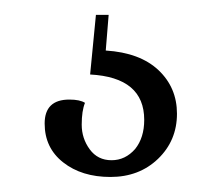

<svg xmlns="http://www.w3.org/2000/svg" viewBox="-20 -20 278 258"><path d="M173.8 141.1Q173.8 84 101.1 80.1L108.9 0H126L122.1 47.9Q168 50.8 192.9 74.2Q217.8 97.7 217.8 132.8Q217.8 168.9 192.4 193.4Q167 217.8 128.4 217.8Q89.8 217.8 64.9 198.2Q40 178.7 40 146Q40 113.8 73.2 113.8Q87.4 113.8 94.2 118.2Q89.8 128.9 89.8 147.5Q89.8 166 100.6 180.7Q111.3 195.3 129.9 195.3Q148.4 195.3 161.6 180.2Q173.8 165 173.8 141.1Z"/></svg>

Font: Arapey-Regular
Style: Regular
Weight: 400
Designer: Eduardo Rodriguez Tunni
Foundry: Eduardo Rodriguez Tunni
Version: Version 1.002